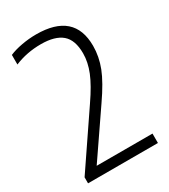

<svg xmlns="http://www.w3.org/2000/svg" viewBox="-184 -838 818 928"><g transform="rotate(-30 224.5 -374.5)"><path d="M418 -52.5V0H28V-33.5L229 -329.5Q279 -402 300.2 -454.5Q321.5 -507 321.5 -556.5Q321.5 -631 283 -663.8Q244.5 -696.5 166.5 -696.5Q87.5 -696.5 19.5 -668V-721.5Q48 -734 89 -741.5Q130 -749 170 -749Q381.5 -749 381.5 -563.5Q381.5 -504 358.8 -445.2Q336 -386.5 278 -303L106.5 -52.5Z"/></g></svg>

Font: Encode Sans Semi Condensed Light
Style: Regular
Weight: 300
Width: 4
Designer: Multiple Designers
Foundry: Impallari Type
Version: Version 2.000